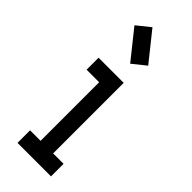

<svg xmlns="http://www.w3.org/2000/svg" viewBox="-237 -746 776 776"><g transform="rotate(45 150.5 -358.0)"><path d="M213.4 -594.2 156.2 -548.3 58.6 -670.4 115.7 -716.3ZM120.6 -406.7H48.8V-475.1H192.4V-71.8H252V0H60.5V-71.8H120.6Z"/></g></svg>

Font: Eligible
Style: Regular
Weight: 500
Version: Version 1.1